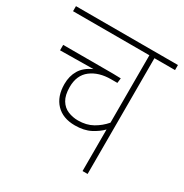

<svg xmlns="http://www.w3.org/2000/svg" viewBox="-148 -739 820 856"><g transform="rotate(30 262.5 -311.0)"><path d="M525 -596H419V0H393V-214Q373 -193 340.5 -176Q308 -159 261 -159Q199 -159 164 -195.5Q129 -232 129 -296Q129 -337 147.5 -368Q166 -399 208 -418L37 -416V-444H240Q268 -444 293.5 -444Q319 -444 334 -443L331 -418H299Q236 -418 196 -387.5Q156 -357 156 -296Q156 -254 171 -229.5Q186 -205 210.5 -195Q235 -185 262 -185Q305 -185 337 -203Q369 -221 393 -249V-596H0V-622H525Z"/></g></svg>

Font: Noto Sans Devanagari UI SemiCondensed Thin
Style: Regular
Weight: 100
Width: 4
Designer: Jelle Bosma - Monotype Design Team
Foundry: Monotype Imaging Inc.
Version: Version 2.004